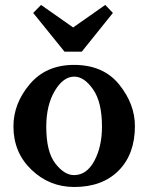

<svg xmlns="http://www.w3.org/2000/svg" viewBox="-20 -744 619 774"><path d="M279.3 9.8Q179.2 9.8 106.7 -59.8Q34.2 -129.4 34.2 -234.4Q34.2 -326.7 99.9 -404.5Q165.5 -482.4 278.3 -482.4Q396.5 -482.4 460.2 -403.6Q523.9 -324.7 523.9 -235.8Q523.9 -122.6 458.3 -56.4Q392.6 9.8 279.3 9.8ZM278.3 -38.1Q329.6 -38.1 360.4 -95.7Q391.1 -153.3 391.1 -232.9Q391.1 -332.5 355.2 -383.8Q319.3 -435.1 279.3 -435.1Q234.9 -435.1 200.7 -377.4Q166.5 -319.8 166.5 -232.9Q166.5 -132.3 202.9 -85.2Q239.3 -38.1 278.3 -38.1ZM309.6 -535.6H240.2L113.8 -691.9L145.5 -724.1L274.9 -633.3L404.3 -724.1L435.1 -691.9Z"/></svg>

Font: Kelvinch
Style: Bold
Weight: 700
Designer: Paul James Miller
Foundry: High-Logic / Made with FontCreator
Version: Version 3.501;March 28, 2021;FontCreator 13.0.0.2683 64-bit